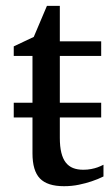

<svg xmlns="http://www.w3.org/2000/svg" viewBox="-20 -623 380 655"><path d="M333 -21Q314.5 -11.7 292.5 -4.4Q273.9 2 249.5 7.1Q225.1 12.2 198.2 12.2Q141.6 12.2 116.2 -14.2Q90.8 -40.5 90.8 -100.1V-222.2H26.9V-272.5H90.8V-432.1H26.9V-464.8L95.2 -497.1L140.1 -603H184.1V-481.9H325.2V-432.1H184.1V-272.5H325.2V-222.2H184.1V-152.8Q184.1 -123 189.2 -102.3Q194.3 -81.5 204.3 -68.6Q214.4 -55.7 229.2 -49.8Q244.1 -43.9 264.2 -43.9Q278.8 -43.9 291.3 -46.4Q303.7 -48.8 313 -52.2Q323.7 -56.2 333 -61Z"/></svg>

Font: Charis SIL
Style: Regular
Weight: 400
Foundry: SIL International
Version: Version 4.112